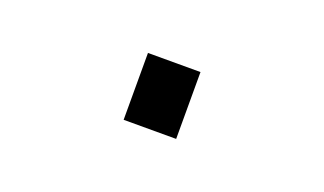

<svg xmlns="http://www.w3.org/2000/svg" viewBox="-33 -270 665 394"><g transform="rotate(20 300.0 -73.0)"><path d="M242.2 0V-146H356.9V0Z"/></g></svg>

Font: Cousine
Style: Regular
Weight: 400
Monospace: yes
Designer: Steve Matteson
Foundry: Ascender Corporation
Version: Version 1.20